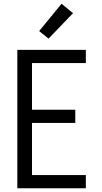

<svg xmlns="http://www.w3.org/2000/svg" viewBox="-20 -1000 540 1020"><path d="M72 0V-735H436V-665H150V-417H380V-347H150V-70H436V0ZM238 -795 188 -835 307 -980 368 -930Z"/></svg>

Font: Iosevka Term SS14
Style: Regular
Weight: 400
Monospace: yes
Designer: Belleve Invis
Foundry: Belleve Invis
Version: Version 24.1.1; ttfautohint (v1.8.4)